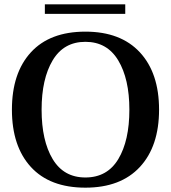

<svg xmlns="http://www.w3.org/2000/svg" viewBox="-20 -856 789 886"><path d="M187 -836H558V-792H187ZM35 -350Q35 -519 122.5 -614.5Q210 -710 374 -710Q537 -710 625.5 -614.5Q714 -519 714 -350Q714 -181 625.5 -85.5Q537 10 374 10Q210 10 122.5 -85.5Q35 -181 35 -350ZM577 -350Q577 -492 525.5 -577.5Q474 -663 374 -663Q274 -663 223 -577.5Q172 -492 172 -350Q172 -207 223 -122Q274 -37 374 -37Q475 -37 526 -122Q577 -207 577 -350Z"/></svg>

Font: Trirong SemiBold
Style: Regular
Weight: 600
Designer: Katatrad Team
Foundry: CadsonDemak
Version: Version 1.000